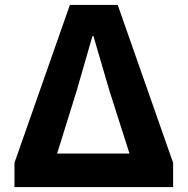

<svg xmlns="http://www.w3.org/2000/svg" viewBox="-20 -763 765 783"><path d="M39 -99 265 -743H460L686 -99V0H39ZM508 -137 426 -394 361 -616H357L293 -394L213 -137Z"/></svg>

Font: Merged Yaku Han JP ExtraBold
Style: Regular
Weight: 800
Designer: Ryoko NISHIZUKA 西塚涼子 (kana, bopomofo & ideographs); Paul D. Hunt (Latin, Greek & Cyrillic); Sandoll Communications 산돌커뮤니
Foundry: Adobe
Version: Version 2.004